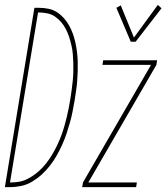

<svg xmlns="http://www.w3.org/2000/svg" viewBox="-45 -767 682 787"><path d="M491 -596 432 -735 450 -745 504 -613 602 -747 617 -733 511 -596ZM-25 0 96 -735H115Q135 -735 154 -731Q173 -727 188.5 -717Q204 -707 216.5 -693Q229 -679 238 -663Q247 -647 253.5 -629Q260 -611 264 -592.5Q268 -574 270.5 -554.5Q273 -535 273.5 -515.5Q274 -496 273.5 -476Q273 -456 271.5 -436Q270 -416 267 -396Q264 -376 261 -356Q257 -333 252.5 -310Q248 -287 241.5 -264Q235 -241 227.5 -218.5Q220 -196 210 -174Q200 -152 188 -130.5Q176 -109 160.5 -89Q145 -69 127 -52.5Q109 -36 87.5 -23Q66 -10 42.5 -5Q19 0 -4 0ZM-4 -19Q15 -19 33 -22Q51 -25 68.5 -34Q86 -43 101.5 -55Q117 -67 130.5 -81.5Q144 -96 155 -112Q166 -128 175.5 -145Q185 -162 193 -179.5Q201 -197 207.5 -215Q214 -233 219 -250.5Q224 -268 228.5 -286.5Q233 -305 236.5 -323Q240 -341 243 -359Q246 -378 248.5 -396.5Q251 -415 253 -434Q255 -453 255.5 -471.5Q256 -490 255.5 -508.5Q255 -527 253.5 -545Q252 -563 248 -580.5Q244 -598 238.5 -615Q233 -632 225 -647.5Q217 -663 206 -676Q195 -689 180.5 -699Q166 -709 148 -712.5Q130 -716 111 -716ZM292 0 295 -19 574 -501H375L378 -520H599L596 -501L317 -19H516L513 0Z"/></svg>

Font: Iosevka SS04 Th Ex Obl
Style: Regular
Weight: 100
Width: 7
Italic angle: -9°
Monospace: yes
Designer: Belleve Invis
Foundry: Belleve Invis
Version: Version 19.0.0; ttfautohint (v1.8.4)